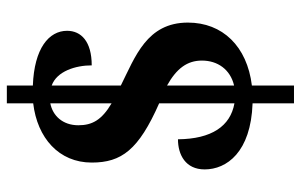

<svg xmlns="http://www.w3.org/2000/svg" viewBox="-179 -621 879 561"><g transform="rotate(-90 260.5 -340.5)"><path d="M239 -42V79H291V-44C406 -58 475 -130 475 -231C475 -351 375 -385 291 -427V-629C333 -614 350 -559 350 -512C420 -512 451 -543 451 -584C451 -637 400 -680 291 -684V-760H239V-683C138 -671 66 -608 66 -512C66 -425 103 -375 239 -315V-95C172 -107 135 -162 134 -260C89 -260 46 -238 46 -182C46 -118 96 -47 239 -42ZM239 -633V-454C190 -483 175 -511 175 -551C175 -597 203 -626 239 -633ZM291 -96V-292C341 -264 364 -233 364 -190C364 -144 338 -107 291 -96Z"/></g></svg>

Font: Noto Serif Tamil SemiCondensed
Style: Bold
Weight: 700
Width: 4
Designer: Indian Type Foundry, Tom Grace, and the Monotype Design Team
Foundry: Monotype Imaging Inc.
Version: Version 2.004